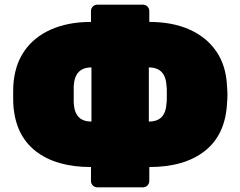

<svg xmlns="http://www.w3.org/2000/svg" viewBox="-20 -771 1030 823"><path d="M397 32Q386 32 378 24Q370 16 370 5V-55Q220 -55 132.5 -123.5Q45 -192 37 -325Q37 -330 36.5 -347Q36 -364 36.5 -381.5Q37 -399 37 -403Q42 -490 83.5 -551Q125 -612 198.5 -644.5Q272 -677 370 -677V-724Q370 -735 378 -743Q386 -751 397 -751H593Q604 -751 612 -743Q620 -735 620 -724V-677Q719 -677 792 -644.5Q865 -612 907 -551Q949 -490 953 -403Q955 -378 955 -364.5Q955 -351 953 -325Q945 -192 857.5 -123.5Q770 -55 620 -55V5Q620 16 612 24Q604 32 593 32ZM372 -250V-482Q336 -482 317 -462Q298 -442 296 -401Q296 -384 296 -366Q296 -348 296 -331Q298 -290 316.5 -270Q335 -250 372 -250ZM618 -250Q655 -250 673.5 -270Q692 -290 694 -331Q695 -336 695 -351Q695 -366 695 -381.5Q695 -397 694 -401Q692 -442 673 -462Q654 -482 618 -482Z"/></svg>

Font: Rubik Black
Style: Regular
Weight: 900
Designer: Hubert and Fischer
Foundry: Hubert and Fischer
Version: Version 2.300;gftools[0.9.30]